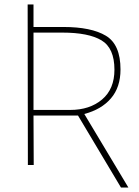

<svg xmlns="http://www.w3.org/2000/svg" viewBox="-20 -734 617 854"><path d="M518 100H551L355 -227Q431 -247 473.5 -296.5Q516 -346 516 -425Q516 -536 451 -575Q386 -614 262 -614H129V-714H103L104 0H130L129 -220H327ZM129 -245V-589H257Q374 -589 431.5 -554.5Q489 -520 489 -424Q489 -338 434 -291.5Q379 -245 292 -245Z"/></svg>

Font: Noto Sans UI Thin
Style: Regular
Weight: 250
Designer: Monotype Design Team
Foundry: Monotype Imaging Inc.
Version: Version 1.901